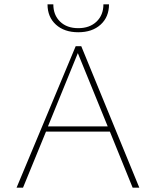

<svg xmlns="http://www.w3.org/2000/svg" viewBox="-20 -873 725 893"><path d="M491 -261H194L87 0H57L332 -658H358L628 0H597ZM481 -285 342 -626 203 -285ZM487 -853H461Q461 -803 429 -772.5Q397 -742 344 -742Q291 -742 259.5 -772.5Q228 -803 228 -853H201Q201 -794 240 -758.5Q279 -723 344 -723Q409 -723 448 -758.5Q487 -794 487 -853Z"/></svg>

Font: Ysabeau Extralight
Style: Regular
Weight: 200
Designer: Christian Thalmann (Catharsis Fonts)
Version: Version 0.003